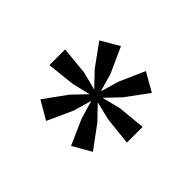

<svg xmlns="http://www.w3.org/2000/svg" viewBox="-88 -785 615 615"><g transform="rotate(-45 219.5 -477.5)"><path d="M230 -496 246 -559 255 -653H184L194 -559L209 -496L162 -541L86 -596L50 -534L136 -495L198 -477L136 -459L50 -421L86 -358L162 -414L209 -459L194 -396L184 -302H255L246 -396L230 -459L277 -414L353 -358L389 -421L303 -459L241 -477L303 -495L389 -534L353 -596L277 -541Z"/></g></svg>

Font: Yrsa
Style: Regular
Weight: 400
Designer: Anna Giedrys (Yrsa+Rasa design), David Brezina (Yrsa art-direction, Rasa art-direction, design)
Foundry: Rosetta Type Foundry
Version: Version 1.001;PS 1.1;hotconv 1.0.88;makeotf.lib2.5.647800